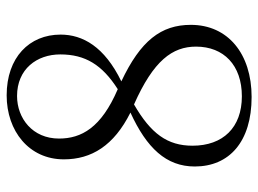

<svg xmlns="http://www.w3.org/2000/svg" viewBox="-122 -658 794 591"><g transform="rotate(-90 275.5 -363.0)"><path d="M272 14C405 14 494 -59 494 -173C494 -265 445 -328 320 -387C427 -439 464 -506 464 -574C464 -670 394 -740 277 -740C167 -740 80 -671 80 -564C80 -479 122 -410 224 -359C115 -309 58 -249 58 -161C58 -55 134 14 272 14ZM296 -398C177 -449 144 -510 144 -579C144 -660 206 -708 275 -708C358 -708 403 -647 403 -575C403 -498 371 -446 296 -398ZM249 -348C384 -288 427 -230 427 -157C427 -72 370 -16 274 -16C178 -16 122 -74 122 -168C122 -245 159 -296 249 -348Z"/></g></svg>

Font: Noto Serif JP Light
Style: Regular
Weight: 300
Designer: Ryoko NISHIZUKA 西塚涼子 (kana & ideographs); Frank Grießhammer (Latin, Greek & Cyrillic); Wenlong ZHANG 张文龙 (bopomofo); San
Foundry: Adobe
Version: Version 2.001;hotconv 1.1.0;makeotfexe 2.6.0